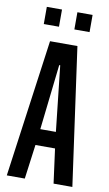

<svg xmlns="http://www.w3.org/2000/svg" viewBox="-95 -899 536 946"><g transform="rotate(10 173.5 -426.0)"><path d="M10 0 105 -688H242L338 0H244L221 -172H123L100 0ZM133 -253H211L175 -580H170ZM60 -766V-852H136V-766ZM213 -766V-852H289V-766Z"/></g></svg>

Font: Saira Ultra Condensed SemiBold
Style: Regular
Weight: 600
Width: 1
Designer: Hector Gatti with collaboration of the Omnibus-Type team
Foundry: Omnibus-Type
Version: Version 1.001; ttfautohint (v1.8)